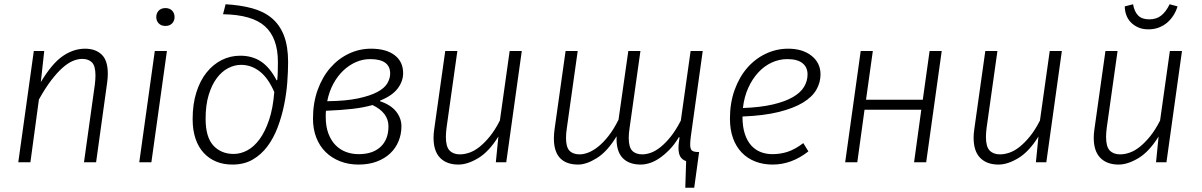

<svg xmlns="http://www.w3.org/2000/svg" viewBox="-20 -763 5652 903"><path d="M172 -377Q225 -465 275.5 -499.5Q326 -534 380 -534Q429 -534 458 -506.5Q487 -479 487 -417Q487 -397 484 -375L432 0H375L426 -365Q429 -389 429 -408Q429 -453 412.5 -469.5Q396 -486 367 -486Q346 -486 323 -476.5Q300 -467 274.5 -444.5Q249 -422 221 -385.5Q193 -349 163 -295L123 0H66L139 -523H188Z M765 -523 692 0H635L708 -523ZM758 -641Q738 -641 726.5 -653Q715 -665 715 -683Q715 -701 726.5 -713Q738 -725 758 -725Q778 -725 789.5 -713Q801 -701 801 -683Q801 -665 789.5 -653Q778 -641 758 -641Z M1041 -743Q1111 -739 1166 -724Q1221 -709 1258.5 -677.5Q1296 -646 1315.5 -595.5Q1335 -545 1335 -471Q1335 -427 1331 -374.5Q1327 -322 1316 -268.5Q1305 -215 1286 -164.5Q1267 -114 1238 -75Q1209 -36 1168.5 -12.5Q1128 11 1073 11Q1031 11 997 -3Q963 -17 938 -44Q913 -71 899.5 -111Q886 -151 886 -203Q886 -273 903.5 -328.5Q921 -384 951.5 -422Q982 -460 1022.5 -480.5Q1063 -501 1110 -501Q1167 -501 1208.5 -473Q1250 -445 1281 -385L1284 -387Q1286 -406 1286.5 -431Q1287 -456 1287 -472Q1287 -584 1226.5 -639Q1166 -694 1029 -696ZM1079 -39Q1112 -39 1143.5 -56Q1175 -73 1201 -108.5Q1227 -144 1245.5 -199Q1264 -254 1270 -330Q1241 -397 1201 -427.5Q1161 -458 1114 -458Q1083 -458 1053 -442.5Q1023 -427 999.5 -395.5Q976 -364 961.5 -316.5Q947 -269 947 -204Q947 -118 983.5 -78.5Q1020 -39 1079 -39Z M1767 -287Q1818 -270 1843 -238.5Q1868 -207 1868 -169Q1868 -132 1854.5 -99Q1841 -66 1815 -41.5Q1789 -17 1751.5 -3Q1714 11 1666 11Q1619 11 1579.5 -4.5Q1540 -20 1511.5 -48Q1483 -76 1467.5 -116Q1452 -156 1452 -205Q1452 -279 1474 -340Q1496 -401 1533.5 -444Q1571 -487 1620.5 -510.5Q1670 -534 1725 -534Q1796 -534 1836 -503.5Q1876 -473 1876 -419Q1876 -381 1850.5 -347Q1825 -313 1768 -290ZM1732 -269Q1690 -257 1637.5 -251Q1585 -245 1513 -242Q1512 -234 1512 -227V-212Q1512 -168 1524.5 -135Q1537 -102 1558 -80.5Q1579 -59 1607 -48.5Q1635 -38 1667 -38Q1733 -38 1770 -72.5Q1807 -107 1807 -169Q1807 -233 1732 -269ZM1721 -485Q1686 -485 1654 -471Q1622 -457 1595 -431.5Q1568 -406 1548 -369.5Q1528 -333 1519 -287Q1606 -288 1663 -300Q1720 -312 1754 -330Q1788 -348 1801.5 -371Q1815 -394 1815 -417Q1815 -485 1721 -485Z M2324 -121Q2280 -50 2229.5 -19.5Q2179 11 2136 11Q2081 11 2050 -20.5Q2019 -52 2019 -115Q2019 -133 2022 -154L2074 -523H2131L2080 -161Q2077 -137 2077 -119Q2077 -73 2094.5 -55Q2112 -37 2143 -37Q2164 -37 2187.5 -45Q2211 -53 2235 -72Q2259 -91 2283.5 -121Q2308 -151 2331 -196L2377 -523H2434L2361 0H2312Z M3173 -118Q3152 -83 3128.5 -59Q3105 -35 3081.5 -19Q3058 -3 3035.5 4Q3013 11 2994 11Q2936 11 2906.5 -22Q2877 -55 2880 -122Q2836 -50 2787 -19.5Q2738 11 2699 11Q2643 11 2614 -19.5Q2585 -50 2585 -112Q2585 -131 2588 -154L2640 -523H2697L2646 -161Q2644 -148 2643 -136.5Q2642 -125 2642 -115Q2642 -71 2658.5 -54Q2675 -37 2706 -37Q2725 -37 2747 -45.5Q2769 -54 2793 -73Q2817 -92 2841.5 -123Q2866 -154 2889 -200L2935 -523H2992L2941 -161Q2939 -148 2938 -136.5Q2937 -125 2937 -115Q2937 -71 2953.5 -54Q2970 -37 3001 -37Q3020 -37 3042 -45Q3064 -53 3087.5 -72Q3111 -91 3135 -121Q3159 -151 3182 -196L3228 -523H3285L3229 -121Q3226 -98 3226 -84Q3226 -61 3235 -54.5Q3244 -48 3265 -48H3268L3245 120H3203L3207 -5Q3188 -12 3179.5 -26.5Q3171 -41 3171 -68Q3171 -79 3172.5 -91Q3174 -103 3176 -117Z M3839 -413Q3839 -375 3819.5 -341Q3800 -307 3756.5 -280.5Q3713 -254 3643 -236.5Q3573 -219 3472 -215Q3472 -167 3483 -133.5Q3494 -100 3513 -79Q3532 -58 3557.5 -48Q3583 -38 3613 -38Q3651 -38 3685.5 -49.5Q3720 -61 3758 -90L3782 -51Q3703 11 3614 11Q3569 11 3532 -3.5Q3495 -18 3468.5 -45.5Q3442 -73 3427.5 -113Q3413 -153 3413 -205Q3413 -279 3435 -340Q3457 -401 3494.5 -444Q3532 -487 3582 -510.5Q3632 -534 3687 -534Q3755 -534 3797 -500.5Q3839 -467 3839 -413ZM3683 -485Q3645 -485 3610 -469Q3575 -453 3547 -423Q3519 -393 3499.5 -350.5Q3480 -308 3474 -255Q3556 -258 3614 -271.5Q3672 -285 3708.5 -306Q3745 -327 3761.5 -354.5Q3778 -382 3778 -413Q3778 -447 3754 -466Q3730 -485 3683 -485Z M4279 0 4313 -247H4046L4012 0H3955L4028 -523H4085L4053 -294H4320L4352 -523H4409L4336 0Z M4864 -121Q4820 -50 4769.5 -19.5Q4719 11 4676 11Q4621 11 4590 -20.5Q4559 -52 4559 -115Q4559 -133 4562 -154L4614 -523H4671L4620 -161Q4617 -137 4617 -119Q4617 -73 4634.5 -55Q4652 -37 4683 -37Q4704 -37 4727.5 -45Q4751 -53 4775 -72Q4799 -91 4823.5 -121Q4848 -151 4871 -196L4917 -523H4974L4901 0H4852Z M5429 -121Q5385 -50 5334.5 -19.5Q5284 11 5241 11Q5186 11 5155 -20.5Q5124 -52 5124 -115Q5124 -133 5127 -154L5179 -523H5236L5185 -161Q5182 -137 5182 -119Q5182 -73 5199.5 -55Q5217 -37 5248 -37Q5269 -37 5292.5 -45Q5316 -53 5340 -72Q5364 -91 5388.5 -121Q5413 -151 5436 -196L5482 -523H5539L5466 0H5417ZM5381 -625Q5354 -625 5333.5 -634Q5313 -643 5298.5 -658Q5284 -673 5277 -692.5Q5270 -712 5270 -733L5309 -743Q5315 -708 5333 -690Q5351 -672 5385 -672Q5419 -672 5441.5 -690Q5464 -708 5481 -743L5518 -733Q5512 -712 5500 -692.5Q5488 -673 5471 -658Q5454 -643 5431.5 -634Q5409 -625 5381 -625Z"/></svg>

Font: Glekhifnjqigglhiwekvrgaqftz
Style: Regular
Weight: 300
Italic angle: -8°
Designer: Carrois Corporate & Edenspiekermann
Foundry: Carrois Corporate GbR & Edenspiekermann AG
Version: Version 2.001